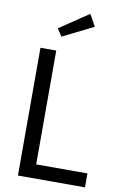

<svg xmlns="http://www.w3.org/2000/svg" viewBox="-106 -1051 704 1110"><g transform="rotate(10 246.5 -496.5)"><path d="M81.4 0V-750H174.1V-81.8H475V0ZM331.4 -993.2 370 -924.1 189.5 -834.5 160.5 -878.2Z"/></g></svg>

Font: Spartan Med
Style: Regular
Weight: 500
Designer: Matt Bailey, Mirko Velimirovic
Foundry: Matt Bailey
Version: Version 1.005